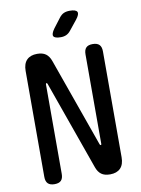

<svg xmlns="http://www.w3.org/2000/svg" viewBox="-102 -1018 804 1096"><g transform="rotate(-10 300.0 -470.0)"><path d="M73 -655Q73 -697 94 -718.5Q115 -740 154 -740Q186 -740 204.5 -726.5Q223 -713 233 -685L416 -170Q417 -167 418.5 -165.5Q420 -164 422 -164Q424 -164 425 -165.5Q426 -167 426 -170V-689Q426 -715 438 -727.5Q450 -740 476 -740Q502 -740 514.5 -727.5Q527 -715 527 -689V-75Q527 -33 506 -11.5Q485 10 446 10Q414 10 395.5 -3.5Q377 -17 367 -45L184 -560Q183 -563 181.5 -564.5Q180 -566 178 -566Q176 -566 175 -564.5Q174 -563 174 -560V-41Q174 -15 162 -2.5Q150 10 124 10Q98 10 85.5 -2.5Q73 -15 73 -41ZM305 -810Q269 -810 262.5 -823.5Q256 -837 277 -866L319 -921Q331 -937 345.5 -943.5Q360 -950 380 -950Q416 -950 423 -936Q430 -922 407 -893L362 -837Q351 -823 337 -816.5Q323 -810 305 -810Z"/></g></svg>

Font: Maple Mono Medium
Style: Regular
Weight: 500
Monospace: yes
Designer: subframe7536
Version: Version 7.000